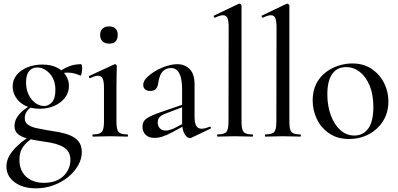

<svg xmlns="http://www.w3.org/2000/svg" viewBox="-20 -745 2172 1047"><path d="M176 282Q104 282 59.5 248.5Q15 215 15 163Q15 134 30 106Q45 78 77 48Q109 18 160 -13L170 -2Q150 12 130.5 28.5Q111 45 98.5 68Q86 91 86 126Q86 185 122.5 218.5Q159 252 220 252Q266 252 298 235Q330 218 347 189Q364 160 364 128Q364 96 349 77.5Q334 59 309 48.5Q284 38 253.5 32.5Q223 27 193 23Q161 18 130 10.5Q99 3 79 -13Q59 -29 59 -59Q59 -90 83 -119.5Q107 -149 148 -170L156 -164Q136 -153 125.5 -136.5Q115 -120 115 -101Q115 -78 132 -65.5Q149 -53 176 -47Q203 -41 232 -36Q267 -31 301 -24.5Q335 -18 363 -6.5Q391 5 408.5 26.5Q426 48 426 85Q426 121 406.5 156Q387 191 352.5 219.5Q318 248 272.5 265Q227 282 176 282ZM198 -152Q150 -152 117 -169Q84 -186 66.5 -214Q49 -242 49 -273Q49 -310 71.5 -337Q94 -364 131 -378.5Q168 -393 210 -393Q259 -393 291.5 -376Q324 -359 340 -332.5Q356 -306 356 -277Q356 -241 335 -213Q314 -185 278 -168.5Q242 -152 198 -152ZM221 -167Q244 -167 263 -187Q282 -207 282 -255Q282 -310 251.5 -343.5Q221 -377 182 -377Q156 -377 139 -357.5Q122 -338 122 -296Q122 -258 136 -229Q150 -200 172.5 -183.5Q195 -167 221 -167ZM294 -316 295 -349Q326 -371 356 -383Q386 -395 422 -395Q425 -395 426.5 -387.5Q428 -380 428 -371Q428 -359 425 -345Q422 -331 418 -333Q405 -339 387.5 -344Q370 -349 349 -349Q337 -349 325.5 -347Q314 -345 302 -341Z M487 0Q484 0 484 -6Q484 -12 487 -12Q523 -12 535 -25.5Q547 -39 547 -81V-265Q547 -300 540 -316Q533 -332 515 -332Q507 -332 496.5 -329Q486 -326 472 -319Q468 -318 465.5 -323.5Q463 -329 467 -331L603 -394Q606 -395 607 -395Q610 -395 613.5 -392Q617 -389 617 -385Q617 -376 616 -346Q615 -316 615 -267V-81Q615 -39 626.5 -25.5Q638 -12 675 -12Q678 -12 678 -6Q678 0 675 0Q657 0 632.5 -1Q608 -2 581 -2Q554 -2 530 -1Q506 0 487 0ZM575 -507Q552 -507 539 -519.5Q526 -532 526 -555Q526 -577 539 -589Q552 -601 575 -601Q598 -601 610 -589Q622 -577 622 -555Q622 -507 575 -507Z M1024 6Q1020 8 1015 8Q1000 8 986.5 -14.5Q973 -37 973 -79V-255Q973 -299 965.5 -325Q958 -351 944.5 -362.5Q931 -374 913 -374Q891 -374 876 -363Q861 -352 853.5 -333.5Q846 -315 843 -293Q841 -274 831.5 -261.5Q822 -249 799 -249Q781 -249 771 -258Q761 -267 761 -283Q761 -302 780 -321.5Q799 -341 828 -358Q857 -375 888.5 -385Q920 -395 947 -395Q987 -395 1014 -368.5Q1041 -342 1041 -285V-108Q1041 -75 1050 -59Q1059 -43 1079 -43Q1096 -43 1123 -54Q1127 -56 1129.5 -50.5Q1132 -45 1127 -43ZM823 7Q791 7 774 -10Q757 -27 757 -53Q757 -84 781 -100Q805 -116 858 -134L983 -177L986 -165L884 -126Q860 -117 850 -106Q840 -95 840 -78Q840 -57 852 -45Q864 -33 883 -33Q893 -33 904 -36Q915 -39 927 -44L1003 -84L1004 -70L918 -23Q889 -8 866.5 -0.5Q844 7 823 7Z M1166 0Q1164 0 1164 -6Q1164 -12 1166 -12Q1203 -12 1214.5 -25.5Q1226 -39 1226 -81L1227 -595Q1227 -630 1220.5 -646Q1214 -662 1196 -662Q1181 -662 1153 -649Q1149 -647 1146.5 -653Q1144 -659 1147 -660L1281 -724Q1283 -725 1285 -725Q1288 -725 1292.5 -722Q1297 -719 1297 -715V-81Q1297 -40 1308 -26Q1319 -12 1356 -12Q1360 -12 1360 -6Q1360 0 1356 0Q1338 0 1313.5 -1Q1289 -2 1261 -2Q1234 -2 1209.5 -1Q1185 0 1166 0Z M1427 0Q1425 0 1425 -6Q1425 -12 1427 -12Q1464 -12 1475.5 -25.5Q1487 -39 1487 -81L1488 -595Q1488 -630 1481.5 -646Q1475 -662 1457 -662Q1442 -662 1414 -649Q1410 -647 1407.5 -653Q1405 -659 1408 -660L1542 -724Q1544 -725 1546 -725Q1549 -725 1553.5 -722Q1558 -719 1558 -715V-81Q1558 -40 1569 -26Q1580 -12 1617 -12Q1621 -12 1621 -6Q1621 0 1617 0Q1599 0 1574.5 -1Q1550 -2 1522 -2Q1495 -2 1470.5 -1Q1446 0 1427 0Z M1883 13Q1822 13 1777.5 -16Q1733 -45 1709 -93.5Q1685 -142 1685 -198Q1685 -250 1704.5 -288Q1724 -326 1756 -350.5Q1788 -375 1826 -387Q1864 -399 1901 -399Q1963 -399 2007 -369Q2051 -339 2074.5 -292Q2098 -245 2098 -193Q2098 -130 2068 -83.5Q2038 -37 1989.5 -12Q1941 13 1883 13ZM1912 -6Q1961 -6 1988.5 -44.5Q2016 -83 2016 -162Q2016 -229 1996 -277.5Q1976 -326 1942.5 -352.5Q1909 -379 1867 -379Q1818 -379 1791.5 -341.5Q1765 -304 1765 -231Q1765 -168 1784 -116.5Q1803 -65 1836 -35.5Q1869 -6 1912 -6Z"/></svg>

Font: Cormorant Medium
Style: Regular
Weight: 500
Designer: Christian Thalmann (Catharsis Fonts)
Foundry: Catharsis Fonts
Version: Version 4.000